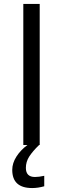

<svg xmlns="http://www.w3.org/2000/svg" viewBox="-20 -734 319 972"><path d="M98 0V-714H181V0ZM111 116Q111 162 157 162Q177 162 204 156V209Q172 218 143 218Q42 218 42 126Q42 92 63 59Q84 26 119 0H178Q145 32 128 58.5Q111 85 111 116Z"/></svg>

Font: Stephens Clock
Style: Regular
Weight: 400
Designer: Peter Wiegel (catfonts.de) with slight modifications by DT1.org
Version: Version 0.9.1